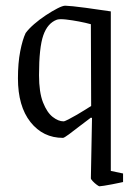

<svg xmlns="http://www.w3.org/2000/svg" viewBox="-20 -475 483 674"><path d="M209 -455Q216 -455 236 -453Q256 -451 281.5 -447.5Q307 -444 330.5 -440.5Q354 -437 369 -435V125L412 134V164Q412 164 400.5 166.5Q389 169 373.5 172Q358 175 345 177Q332 179 329 179Q327 179 319.5 173.5Q312 168 305.5 161Q299 154 299 151L303 -61L299 -62Q281 -49 260 -32.5Q239 -16 222 -3.5Q205 9 201 9Q131 9 87 -46.5Q43 -102 43 -200Q43 -254 51 -295Q59 -336 70 -359Q81 -374 100 -390.5Q119 -407 141 -421.5Q163 -436 181.5 -445.5Q200 -455 209 -455ZM180 -406Q147 -394 132 -351Q117 -308 117 -211Q117 -151 131 -115.5Q145 -80 165 -64.5Q185 -49 203 -49Q207 -49 220.5 -56Q234 -63 250.5 -72.5Q267 -82 281 -91Q295 -100 300 -103L299 -390Q281 -395 257.5 -399.5Q234 -404 212 -406.5Q190 -409 180 -406Z"/></svg>

Font: Grenze Gotisch Light
Style: Regular
Weight: 300
Designer: Renata Polastri
Foundry: Omnibus-Type
Version: Version 1.001